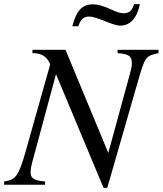

<svg xmlns="http://www.w3.org/2000/svg" viewBox="-40 -894 787 929"><path d="M609 -874C598 -841 585 -830 558 -830C543 -830 526 -835 496 -849C458 -866 433 -873 410 -873C358 -873 330 -844 310 -767H339C349 -799 365 -814 390 -814C407 -814 431 -807 485 -785C511 -775 529 -770 542 -770C590 -770 623 -807 637 -874ZM727 -653H529V-637C586 -632 598 -622 598 -586C598 -574 596 -563 590 -542L484 -154L277 -653H117V-637C164 -637 188 -618 203 -583L86 -168C50 -40 36 -24 -20 -16V0H178V-16C126 -20 108 -31 108 -59C108 -72 111 -92 117 -113L231 -535L461 15H479L625 -492C662 -621 664 -623 727 -637Z"/></svg>

Font: XITS
Style: Italic
Weight: 400
Italic angle: -16.33°
Designer: MicroPress Inc., with final additions and corrections provided by Coen Hoffman, Elsevier (retired)
Version: Version 1.302